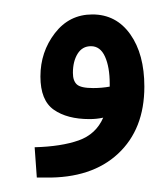

<svg xmlns="http://www.w3.org/2000/svg" viewBox="-20 -246 228 266"><path d="M31 0 28 -42Q65 -43 89 -51.5Q113 -60 123 -83Q114 -81 104 -81Q73 -81 54.5 -94Q36 -107 36 -140Q36 -174 56 -200Q76 -226 108 -226Q141 -226 160.5 -198.5Q180 -171 180 -126Q180 -67 143.5 -33Q107 1 43 0ZM81 -145Q81 -134 86.5 -129Q92 -124 109 -124Q121 -124 132 -126V-130Q132 -153 125.5 -167.5Q119 -182 106 -182Q94 -182 87.5 -171.5Q81 -161 81 -145Z"/></svg>

Font: Noto Sans Arabic UI Cn Md
Style: Regular
Weight: 500
Width: 3
Designer: Monotype Design Team, Nadine Chahine and Nizar Qandah
Foundry: Monotype Imaging Inc.
Version: Version 2.010; ttfautohint (v1.8.4.7-5d5b)